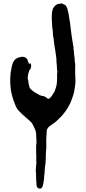

<svg xmlns="http://www.w3.org/2000/svg" viewBox="-20 -724 507 1137"><path d="M214 393Q199 390 197 376Q196 373 196 368Q196 361 195.5 354.5Q195 348 194 342V329Q193 320 193.5 310.5Q194 301 192 292Q190 289 192 287Q193 278 193 269Q193 260 194 252Q197 242 195 232Q194 227 194.5 222.5Q195 218 195 214V206Q194 191 194 175.5Q194 160 194 144V137Q196 129 196 121Q196 113 196 105Q195 101 195 97.5Q195 94 195 90Q194 84 194 78.5Q194 73 194 67L191 51Q187 40 182 30Q177 20 172 10Q168 3 162.5 -2.5Q157 -8 152 -12Q142 -20 132 -29Q127 -34 122 -38.5Q117 -43 112 -47Q107 -52 101.5 -58Q96 -64 90 -69Q85 -74 81 -80.5Q77 -87 74 -94Q72 -99 70 -104Q68 -109 66 -114Q64 -119 62.5 -124Q61 -129 59 -133Q56 -142 53.5 -150.5Q51 -159 49 -168Q46 -179 44.5 -190.5Q43 -202 42 -214Q42 -219 41.5 -223Q41 -227 41 -231Q40 -250 41 -268Q42 -271 42 -278Q42 -295 47 -315L50 -331Q53 -344 57 -354Q61 -361 65.5 -367Q70 -373 77 -377Q85 -382 93.5 -384.5Q102 -387 111 -388Q129 -388 139 -376Q144 -371 144 -366Q145 -362 147 -357.5Q149 -353 151 -349Q151 -345 154 -345L156 -348Q157 -350 158.5 -350Q160 -350 161 -348Q165 -341 165 -332Q165 -329 164 -328Q164 -326 163 -324Q162 -322 162 -320Q161 -315 156 -310Q152 -307 152 -301Q152 -297 151 -296Q148 -294 148 -290.5Q148 -287 147 -283Q144 -278 145 -271Q145 -269 144.5 -266.5Q144 -264 144 -261Q144 -255 146 -252Q148 -246 148 -242Q148 -232 151 -223L154 -211Q154 -207 156 -204Q158 -201 160 -198Q166 -192 172.5 -187Q179 -182 186 -177Q193 -173 200 -169.5Q207 -166 214 -161Q218 -160 221.5 -158.5Q225 -157 229 -156Q246 -155 260 -142Q262 -140 264 -139Q266 -137 268 -139L274 -142Q278 -146 281.5 -150Q285 -154 288 -158Q291 -163 294 -168Q297 -173 300 -177Q301 -179 303 -181Q308 -195 312 -208.5Q316 -222 317 -236Q318 -248 318 -260Q318 -272 318 -285V-286Q320 -295 319 -303.5Q318 -312 317 -321Q317 -326 317 -331.5Q317 -337 316 -341Q315 -350 314.5 -359Q314 -368 314 -376L311 -399Q310 -406 309 -412.5Q308 -419 307 -426Q306 -432 305.5 -438Q305 -444 303 -450Q302 -458 301 -465.5Q300 -473 299 -481Q298 -488 297.5 -494.5Q297 -501 295 -508L294 -515Q294 -525 293 -534Q292 -543 291 -552Q291 -557 290 -559Q290 -561 289.5 -563Q289 -565 289 -567Q288 -584 287 -601.5Q286 -619 287 -637Q287 -642 287.5 -647Q288 -652 289 -657Q291 -661 291 -663Q292 -674 301 -684Q303 -687 305.5 -689.5Q308 -692 311 -694Q314 -696 317 -697.5Q320 -699 323 -701H325Q329 -700 332.5 -701.5Q336 -703 340 -703Q345 -705 349 -702Q351 -702 353 -700Q363 -697 370 -691Q373 -685 376 -679.5Q379 -674 380 -667Q383 -657 385 -648Q387 -639 388 -629Q390 -614 393 -599Q396 -584 397 -569L400 -546Q402 -528 404.5 -510Q407 -492 410 -475Q411 -471 411.5 -468Q412 -465 412 -461Q414 -455 415 -449Q416 -443 415 -436Q415 -434 416 -433L419 -401Q420 -391 421.5 -380Q423 -369 423 -358Q423 -354 424 -353Q426 -345 425.5 -336.5Q425 -328 425 -320V-291Q426 -280 426 -269Q426 -258 427 -247V-241Q426 -231 425 -220Q424 -209 422 -198Q421 -193 420 -187.5Q419 -182 418 -176Q415 -163 409 -147Q408 -142 405.5 -136.5Q403 -131 401 -126Q397 -114 391 -103L382 -87Q378 -81 374.5 -75Q371 -69 367 -64Q363 -59 359.5 -54.5Q356 -50 352 -45Q351 -44 350 -42.5Q349 -41 347 -39Q346 -38 344 -36Q342 -34 340 -32Q336 -28 331.5 -23.5Q327 -19 322 -14Q310 -2 298 6L277 21Q271 24 267 29.5Q263 35 260 40Q257 44 257 49Q257 62 255.5 74Q254 86 254 99V157Q252 168 252 180Q252 192 251 203V216Q251 218 251 221Q251 224 250 227Q250 233 250 239Q250 245 248 251Q248 253 247.5 255.5Q247 258 247 261Q246 265 246 269Q246 273 245 278V283Q245 291 244 299.5Q243 308 242 316Q241 323 241 331Q241 339 239 347Q238 355 236.5 363.5Q235 372 232 380Q231 383 229 386Q227 389 224 391Q221 393 214 393Z"/></svg>

Font: Lacquer
Style: Regular
Weight: 400
Designer: Eli Block, Niki Polyocan
Version: Version 1.100